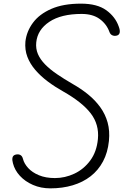

<svg xmlns="http://www.w3.org/2000/svg" viewBox="-20 -1024 680 1054"><path d="M256.5 10Q204.5 10 161.2 -8.8Q118 -27.5 89.2 -58.8Q60.5 -90 51 -128Q46 -145.5 48.5 -158.2Q51 -171 65 -175Q80 -179 91 -173.5Q102 -168 106 -152Q112.5 -126 134.5 -101.8Q156.5 -77.5 193.8 -62Q231 -46.5 281.5 -46.5Q337 -46.5 388.5 -70.8Q440 -95 475.5 -143Q511 -191 517.5 -261Q525 -340.5 478.2 -401.5Q431.5 -462.5 327.5 -521.5Q282 -547 242.5 -576.5Q203 -606 174 -639.8Q145 -673.5 130.2 -712.2Q115.5 -751 119.5 -796Q126 -852 161 -899.2Q196 -946.5 261.5 -975.2Q327 -1004 424.5 -1004Q513.5 -1004 563.5 -967.8Q613.5 -931.5 632 -878Q639.5 -858.5 637.2 -845.8Q635 -833 622.5 -829Q609 -825 597.5 -829.8Q586 -834.5 581 -848Q565.5 -891.5 527.5 -919.5Q489.5 -947.5 428 -947.5Q315.5 -947.5 250.8 -904.2Q186 -861 179 -791.5Q175.5 -757 188.2 -727.2Q201 -697.5 227.8 -670.2Q254.5 -643 293 -616.8Q331.5 -590.5 379 -563Q425 -537 463.8 -505.5Q502.5 -474 530.2 -435.8Q558 -397.5 570.8 -351.5Q583.5 -305.5 578 -250.5Q571.5 -186.5 545.5 -137.8Q519.5 -89 477.2 -56.2Q435 -23.5 379 -6.8Q323 10 256.5 10Z"/></svg>

Font: Edu NSW ACT Hand
Style: Regular
Weight: 400
Designer: Tina and Corey Anderson, Eben Sorkin, Mirko Velimirovic
Foundry: Sorkin Type Co.
Version: Version 2.000